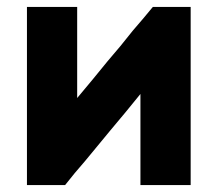

<svg xmlns="http://www.w3.org/2000/svg" viewBox="-20 -530 635 560"><path d="M205.1 -244.1Q227.5 -270.5 250 -297.9Q271.5 -324.2 293.9 -351.6Q312.5 -374 331.1 -395.5Q349.6 -418 367.2 -440.4Q381.8 -458 396.5 -474.6Q411.1 -492.2 425.8 -509.8Q426.8 -509.8 427.7 -509.8Q428.7 -509.8 429.7 -509.8Q433.6 -509.8 436.5 -509.8Q440.4 -509.8 443.4 -509.8Q451.2 -509.8 459 -509.8Q465.8 -509.8 473.6 -509.8Q481.4 -509.8 488.3 -509.8Q496.1 -509.8 503.9 -509.8Q511.7 -509.8 519.5 -509.8Q528.3 -509.8 536.1 -509.8Q536.1 -507.8 536.1 -504.9Q536.1 -502.9 536.1 -500Q536.1 -443.4 536.1 -386.7Q536.1 -329.1 536.1 -272.5Q536.1 -233.4 536.1 -194.3Q536.1 -155.3 536.1 -116.2Q536.1 -85 536.1 -53.7Q536.1 -21.5 536.1 9.8Q533.2 9.8 531.2 9.8Q528.3 9.8 526.4 9.8Q511.7 9.8 497.1 9.8Q483.4 9.8 468.8 9.8Q459 9.8 449.2 9.8Q439.5 9.8 429.7 9.8Q419.9 9.8 410.2 9.8Q399.4 9.8 389.6 9.8Q389.6 7.8 389.6 4.9Q389.6 2.9 389.6 0Q389.6 -32.2 389.6 -64.5Q389.6 -96.7 389.6 -128.9Q389.6 -151.4 389.6 -173.8Q389.6 -195.3 389.6 -217.8Q389.6 -227.5 389.6 -237.3Q389.6 -247.1 389.6 -255.9Q368.2 -229.5 345.7 -202.1Q323.2 -175.8 300.8 -148.4Q282.2 -126 264.6 -104.5Q246.1 -82 227.5 -59.6Q212.9 -42 198.2 -25.4Q184.6 -7.8 169.9 9.8Q168.9 9.8 167 9.8Q166 9.8 165 9.8Q154.3 9.8 143.6 9.8Q131.8 9.8 121.1 9.8Q114.3 9.8 106.4 9.8Q98.6 9.8 91.8 9.8Q83 9.8 75.2 9.8Q67.4 9.8 58.6 9.8Q58.6 7.8 58.6 4.9Q58.6 2.9 58.6 0Q58.6 -56.6 58.6 -113.3Q58.6 -170.9 58.6 -227.5Q58.6 -266.6 58.6 -305.7Q58.6 -344.7 58.6 -383.8Q58.6 -415 58.6 -446.3Q58.6 -478.5 58.6 -509.8Q61.5 -509.8 64.5 -509.8Q66.4 -509.8 69.3 -509.8Q83 -509.8 97.7 -509.8Q112.3 -509.8 126 -509.8Q135.7 -509.8 145.5 -509.8Q156.2 -509.8 166 -509.8Q175.8 -509.8 185.5 -509.8Q195.3 -509.8 205.1 -509.8Q205.1 -507.8 205.1 -504.9Q205.1 -502.9 205.1 -500Q205.1 -467.8 205.1 -435.5Q205.1 -403.3 205.1 -371.1Q205.1 -348.6 205.1 -326.2Q205.1 -304.7 205.1 -282.2Q205.1 -274.4 205.1 -267.6Q205.1 -259.8 205.1 -252.9Q205.1 -251 205.1 -248Q205.1 -246.1 205.1 -244.1Z"/></svg>

Font: LeFont
Style: Bold
Weight: 800
Designer: Leryon MEDIA
Version: Version 1.0